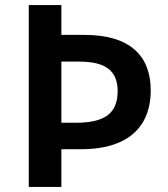

<svg xmlns="http://www.w3.org/2000/svg" viewBox="-20 -734 659 754"><path d="M572 -378C572 -513 493 -597 311 -597H221V-714H93V0H221V-148H298C505 -148 572 -257 572 -378ZM278 -252H221V-492H292C396 -492 442 -455 442 -376C442 -288 390 -252 278 -252Z"/></svg>

Font: Noto Sans Sinhala SemiBold
Style: Regular
Weight: 600
Designer: Jelle Bosma - Monotype Design Team
Foundry: Monotype Imaging Inc.
Version: Version 2.006